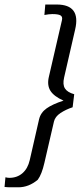

<svg xmlns="http://www.w3.org/2000/svg" viewBox="-50 -754 365 833"><path d="M-5.4 58.6Q-17.6 58.6 -30.3 57.1L-26.4 15.1Q-17.1 17.6 -9.8 17.6Q24.4 17.6 47.6 -2.7Q70.8 -22.9 79.1 -59.6L119.6 -236.8Q126.5 -265.6 152.3 -283.9Q178.2 -302.2 225.6 -317.4Q184.1 -335.9 168.9 -359.9Q153.8 -383.8 161.6 -418.9L218.8 -666.5Q222.2 -681.6 212.4 -687.3Q202.6 -692.9 177.2 -692.9Q163.1 -692.9 142.6 -689L146.5 -734.4H170.4H195.8Q301.8 -734.4 275.9 -625.5L228 -417Q221.2 -387.2 231.7 -370.4Q242.2 -353.5 272 -345.2L265.1 -288.6Q236.3 -279.3 212.6 -263.7Q189 -248 184.1 -226.6L142.6 -47.4Q131.3 2.4 113.8 25.9Q74.7 58.6 29.8 58.6Z"/></svg>

Font: HK Grotesk Italic
Style: Regular
Weight: 400
Italic angle: -13°
Designer: Alfredo Marco Pradil and Stefan Peev
Foundry: Hanken Design Co.
Version: Version 1.000;PS 001.000;hotconv 1.0.88;makeotf.lib2.5.64775